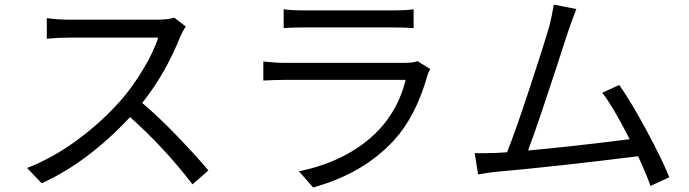

<svg xmlns="http://www.w3.org/2000/svg" viewBox="-20 -786 3040 847"><path d="M749 -708 799.8 -668.9Q787.1 -651.4 775.4 -625Q710.9 -461.9 607.4 -332Q680.7 -269.5 761.7 -185.5Q842.8 -101.6 899.4 -34.2L829.1 27.3Q706.1 -133.8 553.7 -269.5Q368.2 -70.3 164.1 22.5L99.6 -44.9Q214.8 -89.8 322.3 -169.4Q429.7 -249 511.7 -341.8Q563.5 -400.4 611.3 -480Q659.2 -559.6 677.7 -620.1H288.1Q240.2 -620.1 186.5 -615.2V-706.1Q234.4 -699.2 288.1 -699.2H673.8Q720.7 -699.2 749 -708Z M1821.3 -516.6 1877.9 -481.4Q1869.1 -465.8 1865.2 -452.1Q1815.4 -274.4 1718.8 -168Q1584 -20.5 1361.3 41L1298.8 -30.3Q1520.5 -76.2 1651.4 -212.9Q1738.3 -305.7 1769.5 -433.6H1239.3Q1194.3 -433.6 1141.6 -430.7V-514.6Q1195.3 -508.8 1239.3 -508.8H1765.6Q1806.6 -508.8 1821.3 -516.6ZM1231.4 -662.1V-745.1Q1264.6 -740.2 1321.3 -740.2H1713.9Q1774.4 -740.2 1804.7 -745.1V-662.1Q1767.6 -665 1712.9 -665H1321.3Q1272.5 -665 1231.4 -662.1Z M2932.6 -3.9 2849.6 34.2Q2832 -16.6 2794.9 -96.7Q2433.6 -51.8 2171.9 -28.3Q2157.2 -27.3 2127 -22.5Q2096.7 -17.6 2088.9 -16.6L2074.2 -110.4Q2106.4 -109.4 2167 -111.3Q2181.6 -112.3 2216.8 -114.3Q2253.9 -207 2314.9 -392.1Q2376 -577.1 2403.3 -669.9Q2416 -719.7 2422.9 -765.6L2522.5 -746.1Q2494.1 -671.9 2488.3 -653.3Q2354.5 -240.2 2309.6 -122.1Q2502 -139.6 2757.8 -171.9Q2686.5 -312.5 2636.7 -377L2711.9 -411.1Q2764.6 -335.9 2833 -209Q2901.4 -82 2932.6 -3.9Z"/></svg>

Font: Gen Shin Gothic Regular
Style: Regular
Weight: 400
Designer: [Source Han Sans]
Ryoko NISHIZUKA  (kana & ideographs); Paul D. Hunt (Latin, Greek & Cyrillic); Wenlong ZHANG  (bopomofo
Version: Version 1.002.20150607